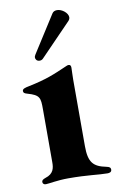

<svg xmlns="http://www.w3.org/2000/svg" viewBox="-81 -727 477 781"><g transform="rotate(-10 158.0 -337.0)"><path d="M44 7.8C56.8 7.8 93 0 137.1 0C219.8 0 260.7 7.8 299 7.8C306.1 7.8 316.1 6 316.1 -5C316.1 -12.8 311.4 -16.7 299 -19.2C246.1 -29.8 227.3 -49.7 227.3 -117.2V-391.3C227.3 -409.1 228.7 -433.2 228.7 -441.1C228.7 -449.9 225.5 -453.8 218.8 -453.8C215.2 -453.8 213.8 -453.1 208.8 -451C152 -426.1 118.6 -411.9 46.2 -397C28.4 -393.5 17.8 -390.6 17.8 -381.4C17.8 -373.6 23.1 -371.1 34.1 -367.9C83.8 -353.7 85.2 -341.6 85.2 -294.7V-75.3C85.2 -52.9 82 -28.4 46.9 -17.8C35.2 -13.8 31.2 -9.6 31.2 -3.6C31.2 3.6 36.6 7.8 44 7.8ZM89.5 -507.1C89.5 -502.1 93.4 -491.5 106.5 -491.5C111.9 -491.5 116.5 -492.9 120.7 -497.2L249.3 -630C253.6 -634.6 255.7 -639.6 255.7 -644.9C255.7 -662.6 231.5 -681.8 211.6 -681.8C203.5 -681.8 195.7 -679.3 191.1 -671.9L93.8 -519.2C90.2 -513.5 89.5 -510.7 89.5 -507.1Z"/></g></svg>

Font: Margiela Serif
Style: Bold
Weight: 700
Designer: Andreas Faust, Stefan Endress
Version: Version 1.002;FEAKit 1.0